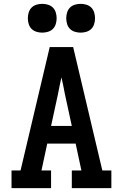

<svg xmlns="http://www.w3.org/2000/svg" viewBox="-20 -980 640 1000"><path d="M40 0V-92H87L239 -735H361L513 -92H560V0H354V-92H404L374 -232H226L196 -92H246V0ZM354 -324 318 -490Q314 -512 309.5 -533.5Q305 -555 300 -577Q295 -555 290.5 -533.5Q286 -512 282 -490L246 -324ZM400 -810Q385 -810 370 -814.5Q355 -819 344.5 -829.5Q334 -840 329.5 -855Q325 -870 325 -885Q325 -900 329.5 -915Q334 -930 344.5 -940.5Q355 -951 370 -955.5Q385 -960 400 -960Q415 -960 430 -955.5Q445 -951 455.5 -940.5Q466 -930 470.5 -915Q475 -900 475 -885Q475 -870 470.5 -855Q466 -840 455.5 -829.5Q445 -819 430 -814.5Q415 -810 400 -810ZM200 -810Q185 -810 170 -814.5Q155 -819 144.5 -829.5Q134 -840 129.5 -855Q125 -870 125 -885Q125 -900 129.5 -915Q134 -930 144.5 -940.5Q155 -951 170 -955.5Q185 -960 200 -960Q215 -960 230 -955.5Q245 -951 255.5 -940.5Q266 -930 270.5 -915Q275 -900 275 -885Q275 -870 270.5 -855Q266 -840 255.5 -829.5Q245 -819 230 -814.5Q215 -810 200 -810Z"/></svg>

Font: Iosevka Slab Semibold Extended
Style: Regular
Weight: 600
Width: 7
Monospace: yes
Designer: Belleve Invis
Foundry: Belleve Invis
Version: Version 11.1.0; ttfautohint (v1.8.3)